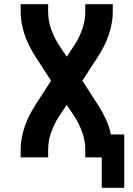

<svg xmlns="http://www.w3.org/2000/svg" viewBox="-20 -755 640 921"><path d="M468 146V0H389V-37Q389 -79 375 -119Q361 -159 338 -195L300 -252L262 -195Q239 -159 225 -119Q211 -79 211 -37V0H79V-37Q79 -66 84.5 -94.5Q90 -123 99.5 -150.5Q109 -178 122.5 -204Q136 -230 152 -255L225 -368L152 -480Q136 -505 122.5 -531Q109 -557 99.5 -584.5Q90 -612 84.5 -640.5Q79 -669 79 -698V-735H211V-698Q211 -656 225 -616Q239 -576 262 -540L300 -483L338 -540Q361 -576 375 -616Q389 -656 389 -698V-735H521V-698Q521 -669 515.5 -640.5Q510 -612 500.5 -584.5Q491 -557 477.5 -531Q464 -505 448 -480L375 -368L448 -255Q470 -221 487 -185Q504 -149 512 -110H576V146Z"/></svg>

Font: Iosevka Curly XBdEx
Style: Regular
Weight: 800
Width: 7
Monospace: yes
Designer: Belleve Invis
Foundry: Belleve Invis
Version: Version 11.1.0; ttfautohint (v1.8.3)